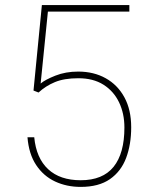

<svg xmlns="http://www.w3.org/2000/svg" viewBox="-20 -731 587 761"><path d="M132.8 -364.3 112.8 -372.1 146 -710.9H492.7V-685.1H169.9L141.1 -399.9Q158.7 -415 199.5 -431.2Q240.2 -447.3 290 -447.3Q351.6 -447.3 398.9 -420.9Q446.3 -394.5 473.1 -345.2Q500 -295.9 500 -226.6Q500 -158.7 480 -105.2Q460 -51.8 415.8 -21Q371.6 9.8 299.8 9.8Q244.1 9.8 198.2 -11.7Q152.3 -33.2 123.3 -76.9Q94.2 -120.6 88.9 -187H115.7Q123.5 -104.5 170.7 -60.5Q217.8 -16.6 299.8 -16.6Q387.2 -16.6 430.2 -69.8Q473.1 -123 473.1 -225.6Q473.1 -281.2 451.9 -325.4Q430.7 -369.6 390.1 -395.3Q349.6 -420.9 290.5 -420.9Q234.4 -420.9 197.5 -405.5Q160.6 -390.1 132.8 -364.3Z"/></svg>

Font: Vazirmatn RD UI Thin
Style: Regular
Weight: 100
Designer: Saber Rastikerdar
Foundry: Saber Rastikerdar
Version: Version 33.003